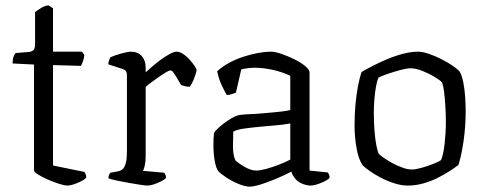

<svg xmlns="http://www.w3.org/2000/svg" viewBox="-20 -693 1817 717"><path d="M233 0Q221 0 200.5 -6.5Q180 -13 158.5 -22.5Q137 -32 122 -41.5Q107 -51 107 -57V-452L27 -456Q27 -472 31 -482Q35 -492 38 -495L89 -499Q101 -501 106 -507Q111 -513 111 -530V-648Q120 -655 134 -663.5Q148 -672 161 -673L178 -662V-500H286L295 -488Q294 -475 289.5 -463.5Q285 -452 282 -447L178 -450V-75L295 -51Q297 -49 299.5 -43.5Q302 -38 302 -29Q295 -22 282 -15.5Q269 -9 255 -4.5Q241 0 233 0Z M531 0Q523 0 504 -3Q485 -6 461.5 -10Q438 -14 417 -18.5Q396 -23 385 -27Q385 -34 387.5 -40Q390 -46 392 -48L420 -53Q431 -55 438.5 -62Q446 -69 450 -85Q454 -101 454 -126V-413Q454 -422 450 -427.5Q446 -433 436 -436L384 -453Q385 -462 388 -469Q391 -476 392 -479Q407 -486 432 -493Q457 -500 469 -500Q495 -500 509.5 -483.5Q524 -467 524 -441V-423Q533 -431 548.5 -444.5Q564 -458 581 -470.5Q598 -483 614 -491.5Q630 -500 640 -500Q651 -500 664 -491.5Q677 -483 688 -470.5Q699 -458 706.5 -447Q714 -436 714 -431Q714 -427 710.5 -416Q707 -405 701.5 -392Q696 -379 689 -369Q679 -369 669.5 -371.5Q660 -374 656 -376Q650 -386 642.5 -399Q635 -412 628.5 -421Q622 -430 617 -430Q611 -430 598 -422Q585 -414 570 -403.5Q555 -393 542.5 -383.5Q530 -374 524 -369V-110Q524 -89 520.5 -74.5Q517 -60 514 -55L593 -48Q595 -46 597.5 -41Q600 -36 600 -28Q594 -22 581 -15.5Q568 -9 554.5 -4.5Q541 0 531 0Z M912 4Q895 4 870 -6.5Q845 -17 824 -31Q803 -45 795 -54Q787 -64 782 -91.5Q777 -119 777 -152Q777 -164 777.5 -174.5Q778 -185 779 -195Q780 -200 790 -210Q800 -220 815 -231.5Q830 -243 845.5 -252Q861 -261 872 -263Q882 -265 899.5 -266Q917 -267 939 -268Q953 -269 969 -270.5Q985 -272 1002 -273.5Q1019 -275 1035 -277Q1051 -279 1064 -282V-410Q1032 -425 997 -432.5Q962 -440 933 -440Q920 -440 907 -438.5Q894 -437 881 -434L861 -347Q857 -346 848.5 -342.5Q840 -339 827 -338Q819 -351 808 -374.5Q797 -398 791 -427Q811 -445 836 -458.5Q861 -472 888.5 -481Q916 -490 942.5 -495Q969 -500 992 -500Q1007 -500 1030.5 -492Q1054 -484 1078.5 -472Q1103 -460 1119.5 -446.5Q1136 -433 1136 -422V-56L1204 -49Q1206 -47 1208.5 -41Q1211 -35 1211 -29Q1205 -22 1191.5 -15.5Q1178 -9 1164 -4.5Q1150 0 1140 0Q1127 0 1111 -6Q1095 -12 1084 -24Q1073 -36 1068 -52Q1041 -38 1010 -25Q979 -12 953 -4Q927 4 912 4ZM937 -56Q951 -56 975 -62.5Q999 -69 1024 -79Q1049 -89 1064 -97V-232Q1036 -227 1011 -225Q986 -223 954 -220Q922 -217 892.5 -213Q863 -209 851 -201Q850 -176 850 -145.5Q850 -115 859 -94Q872 -82 895 -69Q918 -56 937 -56Z M1502 0Q1479 0 1452.5 -8.5Q1426 -17 1402 -29.5Q1378 -42 1360.5 -54.5Q1343 -67 1335 -75Q1319 -97 1311.5 -139.5Q1304 -182 1304 -225Q1304 -266 1307.5 -303.5Q1311 -341 1317 -372Q1323 -403 1330 -424Q1345 -433 1370 -446Q1395 -459 1424.5 -471.5Q1454 -484 1484.5 -492Q1515 -500 1541 -500Q1558 -500 1581.5 -492Q1605 -484 1628.5 -472Q1652 -460 1670.5 -447.5Q1689 -435 1697 -425Q1705 -411 1710 -386Q1715 -361 1717 -332.5Q1719 -304 1719 -278Q1719 -220 1711 -165.5Q1703 -111 1692 -77Q1679 -67 1659 -54Q1639 -41 1614 -28.5Q1589 -16 1560.5 -8Q1532 0 1502 0ZM1518 -60Q1532 -60 1555 -66.5Q1578 -73 1599 -81.5Q1620 -90 1627 -95Q1636 -116 1640.5 -157Q1645 -198 1645 -237Q1645 -268 1643 -299Q1641 -330 1638 -353Q1635 -376 1630 -386Q1624 -393 1603.5 -405.5Q1583 -418 1558 -428Q1533 -438 1513 -438Q1499 -438 1475 -431.5Q1451 -425 1427.5 -417Q1404 -409 1393 -403Q1388 -391 1384 -369Q1380 -347 1378 -321Q1376 -295 1376 -271Q1376 -237 1378.5 -205Q1381 -173 1385.5 -150Q1390 -127 1395 -118Q1401 -112 1415.5 -102Q1430 -92 1448 -82.5Q1466 -73 1484.5 -66.5Q1503 -60 1518 -60Z"/></svg>

Font: Texturina Medium 12pt ExtraLight
Style: Regular
Weight: 250
Version: Version 1.002